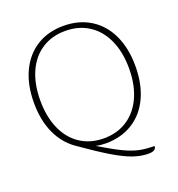

<svg xmlns="http://www.w3.org/2000/svg" viewBox="-151 -833 1024 1106"><g transform="rotate(-20 361.0 -280.0)"><path d="M300 4Q383 54 433 78Q483 102 523.5 111Q564 120 618 120Q618 150 572 150Q527 150 478.5 133.5Q430 117 362 76.5Q294 36 189 -38Q122 -85 86 -164.5Q50 -244 50 -351Q50 -460 88 -541Q126 -622 196 -666Q266 -710 360 -710Q455 -710 525.5 -666Q596 -622 634 -541Q672 -460 672 -351Q672 -241 634 -159.5Q596 -78 525.5 -34Q455 10 360 10Q332 10 300 4ZM360 -21Q443 -21 504.5 -61.5Q566 -102 599.5 -176.5Q633 -251 633 -351Q633 -451 599.5 -525Q566 -599 504.5 -639Q443 -679 360 -679Q278 -679 216.5 -639Q155 -599 122 -525Q89 -451 89 -351Q89 -251 122 -176.5Q155 -102 216.5 -61.5Q278 -21 360 -21Z"/></g></svg>

Font: Thasadith
Style: Regular
Weight: 400
Designer: Cadson Demak Co.,Ltd.
Foundry: Cadson Demak Co.,Ltd.
Version: Version 1.000; ttfautohint (v1.6)